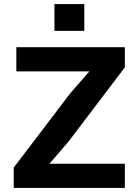

<svg xmlns="http://www.w3.org/2000/svg" viewBox="-20 -932 690 952"><path d="M48 0V-101L328 -469L423 -578H273H61V-698H599V-598L319 -229L225 -120H374H599V0ZM250 -779V-912H398V-779Z"/></svg>

Font: Azeret Mono Thin SemiBold
Style: Regular
Weight: 600
Version: Version 1.002